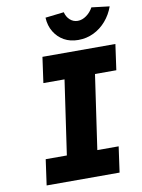

<svg xmlns="http://www.w3.org/2000/svg" viewBox="-99 -988 783 1055"><g transform="rotate(-10 293.0 -460.5)"><path d="M74 0 94 -143H212L272 -557H154L174 -700H581L561 -557H442L382 -143H501L481 0ZM385 -757Q340 -757 306 -776Q272 -795 251 -829.5Q230 -864 228 -909L332 -921Q338 -895 356.5 -878Q375 -861 400 -861Q425 -861 448.5 -878Q472 -895 486 -921L586 -909Q570 -864 540 -829.5Q510 -795 470.5 -776Q431 -757 385 -757Z"/></g></svg>

Font: Lexend
Style: Bold Italic
Weight: 700
Italic angle: -8.13011°
Designer: Bonnie Shaver-Troup, Thomas Jockin
Foundry: Lexend
Version: Version 1.007